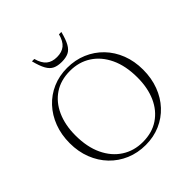

<svg xmlns="http://www.w3.org/2000/svg" viewBox="-233 -1051 1228 1228"><g transform="rotate(-45 381.0 -437.0)"><path d="M377.5 -695Q450 -695 511.2 -669Q572.5 -643 618 -595.8Q663.5 -548.5 688.5 -484.2Q713.5 -420 713.5 -343Q713.5 -266 689.2 -201.5Q665 -137 620.8 -89.5Q576.5 -42 516.5 -16Q456.5 10 385 10Q312.5 10 251.2 -16Q190 -42 144.5 -89.2Q99 -136.5 73.8 -201Q48.5 -265.5 48.5 -342Q48.5 -419 73 -483.5Q97.5 -548 141.8 -595.5Q186 -643 246 -669Q306 -695 377.5 -695ZM385 -16.5Q469 -16.5 529 -56.8Q589 -97 620.8 -168.2Q652.5 -239.5 652.5 -333Q652.5 -438.5 617 -513.5Q581.5 -588.5 519.5 -628.5Q457.5 -668.5 377 -668.5Q293 -668.5 233.2 -628.5Q173.5 -588.5 141.5 -517Q109.5 -445.5 109.5 -352Q109.5 -247 145 -172Q180.5 -97 242.8 -56.8Q305 -16.5 385 -16.5ZM381 -789Q425.5 -789 452.5 -811.2Q479.5 -833.5 492.5 -883.5H514Q500 -828.5 483.2 -798.5Q466.5 -768.5 442.2 -757Q418 -745.5 381 -745.5Q344 -745.5 319.8 -757Q295.5 -768.5 278.8 -798.5Q262 -828.5 248 -883.5H269.5Q283 -833.5 310 -811.2Q337 -789 381 -789Z"/></g></svg>

Font: Newsreader 36pt Light
Style: Regular
Weight: 300
Designer: Hugues Gentile
Foundry: Production Type
Version: Version 1.003